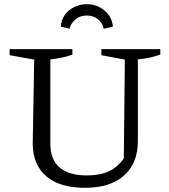

<svg xmlns="http://www.w3.org/2000/svg" viewBox="-20 -885 804 915"><path d="M385 10Q265 10 200.5 -45Q136 -100 136 -202L143 -601L26 -622V-651H325V-625Q305 -617 279.5 -611.5Q254 -606 220 -602V-199Q220 -125 264 -87Q308 -49 394 -49Q456 -49 497.5 -68Q539 -87 570 -130L575 -601L463 -622V-651H744V-625Q722 -617 696 -611Q670 -605 637 -602V-213Q637 -107 571 -48.5Q505 10 385 10ZM394 -865Q428 -865 455 -850.5Q482 -836 499 -812Q516 -788 518 -758L474 -748Q470 -775 447.5 -793Q425 -811 394 -811Q362 -811 340 -793Q318 -775 312 -748L270 -758Q271 -788 287.5 -812Q304 -836 332 -850.5Q360 -865 394 -865Z"/></svg>

Font: Piazzolla 24pt
Style: Regular
Weight: 400
Designer: Juan Pablo del Peral
Foundry: Huerta Tipografica
Version: Version 2.005